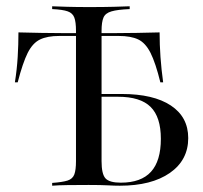

<svg xmlns="http://www.w3.org/2000/svg" viewBox="-20 -591 647 611"><path d="M146 0V-8.9Q179 -11.3 195.2 -16.5Q211.3 -21.8 216.5 -35.9Q221.8 -50 221.8 -78.2V-492.7Q221.8 -521 216.5 -535.1Q211.3 -549.2 195.6 -554.8Q179.8 -560.5 146 -562.1V-571Q163.7 -570.2 193.5 -569.4Q223.4 -568.5 264.5 -568.5Q309.7 -568.5 342.7 -569.4Q375.8 -570.2 392.7 -571V-562.1Q354 -560.5 334.7 -554.8Q315.3 -549.2 309.3 -535.1Q303.2 -521 303.2 -492.7V-78.2Q303.2 -37.1 315.7 -23.4Q328.2 -9.7 364.5 -9.7Q429 -9.7 460.5 -44.4Q491.9 -79 491.9 -149.2Q491.9 -218.5 459.3 -250.8Q426.6 -283.1 355.6 -283.1H280.6V-291.9H367.7Q468.5 -291.9 523.8 -255.2Q579 -218.5 579 -151.6Q579 -81.5 520.6 -40.7Q462.1 0 361.3 0Q344.4 0 323 -1.2Q301.6 -2.4 262.1 -2.4Q225.8 -2.4 195.2 -2Q164.5 -1.6 146 0ZM27.4 -329Q33.9 -370.2 36.3 -409.7Q38.7 -449.2 38.7 -487.9Q72.6 -487.1 111.7 -486.3Q150.8 -485.5 190.7 -485.5Q230.6 -485.5 263.7 -485.5Q296 -485.5 335.5 -485.5Q375 -485.5 414.9 -486.3Q454.8 -487.1 487.9 -487.9Q487.9 -449.2 490.7 -409.7Q493.5 -370.2 499.2 -329H490.3Q475 -391.1 458.9 -423Q442.7 -454.8 419.4 -465.7Q396 -476.6 358.1 -476.6H168.5Q130.6 -476.6 107.3 -465.3Q83.9 -454 68.1 -422.6Q52.4 -391.1 36.3 -329Z"/></svg>

Font: Playfair 144pt
Style: Regular
Weight: 400
Designer: Claus Eggers Sørensen
Foundry: Claus Eggers Sørensen
Version: Version 2.001;gftools[0.9.30]